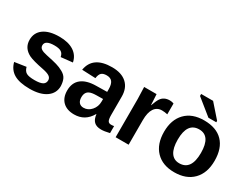

<svg xmlns="http://www.w3.org/2000/svg" viewBox="-72 -1239 2255 1754"><g transform="rotate(30 1056.0 -361.5)"><path d="M515 -154Q515 -78 452.5 -34Q390 10 279 10Q171 10 112.5 -24.5Q54 -59 35 -132L156 -150Q166 -111 191.5 -96Q217 -81 279 -81Q336 -81 362.5 -95.5Q389 -110 389 -142Q389 -167 367.5 -182Q346 -197 296 -207Q182 -229 139 -250Q56 -292 56 -378Q56 -454 114.5 -496.5Q173 -539 280 -539Q374 -539 431.5 -502Q489 -465 503 -396L381 -383Q375 -417 352 -432Q329 -447 280 -447Q182 -447 182 -393Q182 -370 201 -356.5Q220 -343 264 -334Q337 -319 375.5 -308Q414 -297 449.5 -277Q485 -257 499 -228Q513 -199 515 -154Z M748 10Q671 10 628 -32Q585 -74 585 -149Q585 -231 638.5 -274Q692 -317 794 -318L908 -320V-347Q908 -399 889.5 -424Q871 -449 830 -449Q792 -449 774.5 -432Q757 -415 752 -375L609 -381Q635 -538 836 -538Q936 -538 990.5 -488.5Q1045 -439 1045 -349V-156Q1045 -112 1054.5 -95Q1064 -78 1088 -78Q1104 -78 1119 -81V-7Q1065 6 1031 6Q981 6 955.5 -19Q930 -44 925 -94H922Q863 10 748 10ZM908 -218V-245L837 -244Q790 -243 769 -233Q728 -216 728 -160Q728 -124 745 -105Q762 -86 792 -86Q840 -86 874 -125Q908 -164 908 -218Z M1319 0H1182V-404Q1182 -412 1178 -528H1309Q1310 -521 1312 -475Q1315 -430 1315 -416H1317Q1336 -470 1352 -494Q1382 -539 1444 -539Q1468 -539 1486 -531V-417Q1455 -424 1427 -424Q1375 -424 1347 -382Q1319 -340 1319 -259Z M2073 -265Q2073 -136 2001.5 -63Q1930 10 1804 10Q1680 10 1610 -63Q1540 -136 1540 -265Q1540 -392 1610.5 -465Q1681 -538 1807 -538Q1936 -538 2004.5 -467.5Q2073 -397 2073 -265ZM1929 -265Q1929 -444 1809 -444Q1684 -444 1684 -265Q1684 -176 1714.5 -130Q1745 -84 1803 -84Q1929 -84 1929 -265ZM1910 -578H1827L1661 -712V-733H1787L1910 -593Z"/></g></svg>

Font: Libra Sans
Style: Bold
Weight: 700
Foundry: Context Ltd
Version: Version 1.000